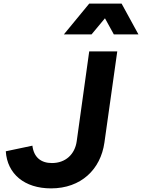

<svg xmlns="http://www.w3.org/2000/svg" viewBox="-20 -1029 785 1061"><path d="M262 12C428 12 536 -93 557 -241L628 -745H473L404 -249C394 -176 342 -128 267 -128C207 -128 167 -159 159 -224L12 -193C20 -68 115 12 262 12ZM333 -839H486L560 -928L609 -839H745L652 -1009H473Z"/></svg>

Font: Mluvka ExtraBold
Style: Italic
Weight: 800
Italic angle: -8°
Designer: Modified by Jiří Krblich, Original typeface by Gumpita Rahayu
Foundry: Gumpita Rahayu & Jiří Krblich
Version: Version 2.000;Glyphs 3.1.1 (3134)